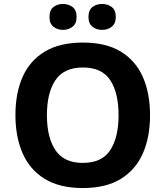

<svg xmlns="http://www.w3.org/2000/svg" viewBox="-20 -940 836 970"><path d="M738 -358Q738 -247 701.5 -164.5Q665 -82 590 -36Q515 10 398 10Q282 10 206.5 -36Q131 -82 94.5 -165Q58 -248 58 -359Q58 -470 94.5 -552Q131 -634 206.5 -679.5Q282 -725 399 -725Q515 -725 590 -679.5Q665 -634 701.5 -551.5Q738 -469 738 -358ZM217 -358Q217 -246 260 -181.5Q303 -117 398 -117Q495 -117 537 -181.5Q579 -246 579 -358Q579 -471 537 -535Q495 -599 399 -599Q303 -599 260 -535Q217 -471 217 -358ZM230 -854Q230 -889 250 -904.5Q270 -920 298 -920Q326 -920 346.5 -904.5Q367 -889 367 -854Q367 -821 346.5 -805Q326 -789 298 -789Q270 -789 250 -805Q230 -821 230 -854ZM427 -854Q427 -889 447 -904.5Q467 -920 496 -920Q524 -920 544.5 -904.5Q565 -889 565 -854Q565 -821 544.5 -805Q524 -789 496 -789Q467 -789 447 -805Q427 -821 427 -854Z"/></svg>

Font: Noto Sans Duployan
Style: Bold
Weight: 700
Designer: David Corbett
Foundry: David Corbett
Version: Version 3.001